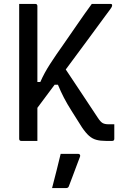

<svg xmlns="http://www.w3.org/2000/svg" viewBox="-20 -720 640 981"><path d="M78 -700H160Q171 -700 171 -689V-301H186Q206 -347 236.5 -394Q267 -441 302 -490Q337 -540 375 -595.5Q413 -651 449 -700H545Q553 -700 553 -693Q553 -690 551.5 -686Q550 -682 542 -671Q534 -660 516 -636Q482 -590 430 -519Q378 -448 316 -365Q357 -303 398.5 -241Q440 -179 480 -118Q493 -98 504 -91.5Q515 -85 535 -85H564V-11Q564 0 553 0H522Q493 0 472.5 -5.5Q452 -11 435 -26Q418 -41 399 -69Q369 -117 346 -153Q323 -189 306.5 -221Q290 -253 276 -287H259Q237 -258 215 -228Q193 -198 171 -169V0H89Q78 0 78 -11ZM290 66H379Q385 66 388 70Q391 74 389 80Q378 109 369.5 131.5Q361 154 352.5 177Q344 200 332 231Q331 235 327.5 238Q324 241 317 241H246Q259 191 269.5 149.5Q280 108 290 66Z"/></svg>

Font: Recursive Sn Lnr St
Style: Regular
Weight: 400
Version: Version 1.079;hotconv 1.0.112;makeotfexe 2.5.65598; ttfautoh